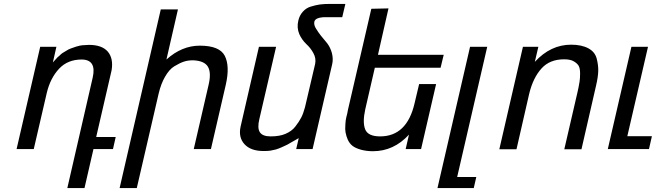

<svg xmlns="http://www.w3.org/2000/svg" viewBox="-20 -764 3366 984"><path d="M251 -444 259 -453Q264 -459 270 -465Q270 -466 275 -470.5Q280 -475 284 -478Q295 -489 300 -492L320 -504Q332 -512 344 -516Q360 -522 370 -525Q390 -531 401 -532Q423 -534 436 -534Q502 -534 532 -500Q562 -465 552 -404L473 -62H573L559 0H459L413 200H325L455 -366Q476 -458 399 -459Q327 -459 283 -412Q238 -364 220 -289L153 0H65L186 -524H269Z M969 -455Q943 -455 922 -448Q901 -441 873 -424Q848 -409 826 -371Q805 -335 793 -284L681 200H593L804 -716H892L833 -459Q912 -530 1004 -530Q1105 -530 1132 -478Q1159 -425 1137 -329L1061 0H973L1049 -329Q1064 -392 1045 -423Q1026 -453 969 -455Z M1595 -436Q1601 -465 1586 -492Q1572 -518 1550 -538Q1527 -560 1514 -589Q1500 -622 1509 -659Q1515 -685 1532 -704Q1549 -723 1572 -730Q1598 -738 1619 -741Q1641 -744 1673 -744H1750L1734 -676H1650Q1597 -676 1591 -653Q1588 -637 1598 -620Q1612 -597 1624 -582Q1646 -556 1657 -542Q1673 -521 1681 -492Q1689 -461 1682 -433L1582 0H1498L1511 -56Q1509 -55 1504.5 -52.5Q1500 -50 1492.5 -45.5Q1485 -41 1479 -38Q1473 -35 1466 -30.5Q1459 -26 1455 -24Q1451 -22 1449 -21Q1439 -17 1423 -9Q1410 -3 1394 2Q1385 4 1366 8Q1355 10 1331 10Q1265 10 1233 -25Q1201 -60 1213 -115L1307 -524H1395L1309 -153Q1298 -107 1312 -86Q1326 -65 1367 -65Q1413 -65 1443 -78Q1476 -92 1494 -116Q1514 -142 1524 -162Q1534 -181 1543 -214Z M1928 -65Q2066 -65 2105 -236L2128 -333H2215L2138 0H2059L2076 -74Q1998 11 1891 11Q1858 11 1829 3Q1801 -5 1786 -17Q1771 -29 1762 -49Q1755 -65 1751 -85Q1748 -100 1750 -126Q1751 -148 1755 -164Q1756 -167 1757.5 -173.5Q1759 -180 1760.5 -186.5Q1762 -193 1763 -200L1883 -719L1971 -721L1917 -483H2254L2238 -417H1901L1852 -204Q1837 -136 1852 -100Q1867 -65 1928 -65Z M2421 143 2408 200H2222L2389 -524H2477L2323 143Z M2871 -460Q2798 -460 2756 -414Q2712 -366 2692 -283L2627 1H2539L2660 -524H2739L2721 -447Q2802 -535 2907 -535Q2961 -535 2996 -516Q3029 -498 3038 -464Q3047 -429 3046 -399Q3045 -369 3035 -326L2960 1H2872L2940 -293Q2945 -314 2950 -344Q2953 -362 2953 -387Q2953 -413 2946 -426Q2939 -439 2920 -450Q2903 -460 2871 -460Z M3301 -524 3195 -66H3321L3306 0H3095L3216 -524Z"/></svg>

Font: Miedinger
Style: Italic
Weight: 400
Italic angle: -13°
Version: Version 001.000